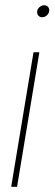

<svg xmlns="http://www.w3.org/2000/svg" viewBox="-20 -716 209 736"><path d="M22.9 0 108.4 -515.6H130.9L45.4 0ZM141.6 -649.9Q132.3 -649.9 126.7 -656.7Q121.1 -663.6 122.6 -672.9Q124 -682.6 132.1 -689.2Q140.1 -695.8 149.4 -695.8Q159.2 -695.8 164.6 -689.2Q169.9 -682.6 168.5 -672.9Q167 -663.6 159.2 -656.7Q151.4 -649.9 141.6 -649.9Z"/></svg>

Font: Inter Display Thin
Style: Italic
Weight: 100
Italic angle: -9.39999°
Designer: Rasmus Andersson
Foundry: rsms
Version: Version 4.000;git-a52131595